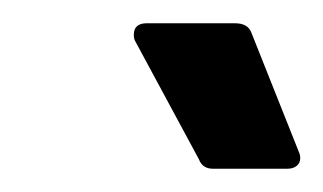

<svg xmlns="http://www.w3.org/2000/svg" viewBox="-20 -720 278 165"><path d="M238 -584Q238 -580 235 -577.5Q232 -575 227 -575H163Q154 -575 151 -583L96 -685Q95 -687 95 -690Q95 -700 106 -700H182Q193 -700 196 -692L237 -589Q238 -587 238 -584Z"/></svg>

Font: Barlow SemiBold
Style: Italic
Weight: 600
Italic angle: -7°
Designer: Jeremy Tribby
Foundry: Tribby Type
Version: Version 1.408